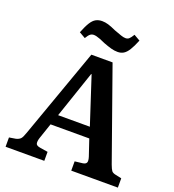

<svg xmlns="http://www.w3.org/2000/svg" viewBox="-160 -1041 1057 1165"><g transform="rotate(20 368.5 -458.5)"><path d="M9 0V-60L52 -67Q71 -72 80.5 -82Q90 -92 100 -122L307 -703H444L651 -119Q661 -92 668.5 -82Q676 -72 697 -68L734 -60V0H433V-60L484 -66Q503 -69 507.5 -80.5Q512 -92 504 -117L469 -221H219L185 -121Q178 -100 180 -85Q182 -70 209 -66L259 -58V0ZM243 -289H448L349 -592H346ZM450 -773Q429 -773 407.5 -779Q386 -785 357 -796Q338 -805 323.5 -810.5Q309 -816 298.5 -818.5Q288 -821 281 -821Q268 -821 258 -813.5Q248 -806 235 -784L195 -807Q212 -850 227 -874Q242 -898 259.5 -907.5Q277 -917 300 -917Q319 -917 339.5 -911Q360 -905 390 -891Q420 -880 437 -874Q454 -868 467 -868Q480 -868 489 -875.5Q498 -883 512 -906L552 -883Q535 -841 520 -817Q505 -793 488.5 -783Q472 -773 450 -773Z"/></g></svg>

Font: Literata 18pt SemiBold
Style: Regular
Weight: 600
Designer: Latin by Veronika Burian and Jose Scaglione. Greek by Irene Vlachou. Cyrillic by Vera Evstafieva.
Foundry: TypeTogether
Version: Version 3.103;gftools[0.9.29]